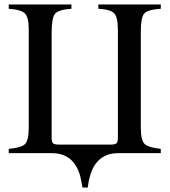

<svg xmlns="http://www.w3.org/2000/svg" viewBox="-20 -682 755 855"><path d="M696 0H507Q410 0 381 101Q374 124 371 151V153H347V151Q347 150 343 129.5Q339 109 337 101Q308 0 211 0H19V-19Q75 -24 91.5 -40.5Q108 -57 108 -114V-551Q108 -604 91.5 -621.5Q75 -639 19 -643V-662H298V-643Q240 -639 225 -620.5Q210 -602 210 -538V-68Q210 -49 216.5 -43.5Q223 -38 245 -38H470Q492 -38 498.5 -43.5Q505 -49 505 -69V-549Q505 -604 489 -622Q473 -640 418 -643V-662H696V-643Q637 -639 622 -621.5Q607 -604 607 -540V-114Q607 -57 624 -41Q641 -25 696 -19Z"/></svg>

Font: STIX MathJax Alphabets
Style: Regular
Weight: 400
Designer: MicroPress Inc., with final additions and corrections provided by Coen Hoffman, Elsevier (retired)
Version: Version 1.1.1